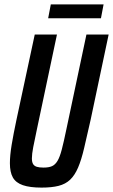

<svg xmlns="http://www.w3.org/2000/svg" viewBox="-20 -845 514 873"><path d="M169 8Q116 8 84 -3Q52 -14 38.5 -38Q25 -62 25 -103Q25 -138 33 -186.5Q41 -235 55 -301L138 -688H239L148 -258Q137 -207 131 -175.5Q125 -144 125 -125Q125 -108 130.5 -99Q136 -90 147.5 -86.5Q159 -83 178 -83Q202 -83 216.5 -89.5Q231 -96 241.5 -113.5Q252 -131 261 -165.5Q270 -200 282 -258L373 -688H474L392 -300Q375 -225 362.5 -171.5Q350 -118 335 -83Q320 -48 299 -28Q278 -8 246.5 0Q215 8 169 8ZM199 -762 211 -825H451L439 -762Z"/></svg>

Font: Saira ExtraCondensed SemiBold
Style: Italic
Weight: 600
Width: 2
Italic angle: -12°
Designer: Hector Gatti with collaboration of the Omnibus-Type team
Foundry: Omnibus-Type
Version: Version 1.101